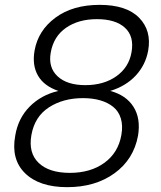

<svg xmlns="http://www.w3.org/2000/svg" viewBox="-20 -753 664 794"><path d="M221.2 -377Q161.6 -397.5 137 -440.4Q112.3 -483.4 123 -543.9Q137.7 -627 209.2 -679.9Q280.8 -732.9 392.1 -732.9Q502.9 -732.9 555.2 -679.7Q607.4 -626.5 592.8 -543.9Q582 -484.4 541.5 -440.7Q501 -397 436 -377Q501.5 -359.4 532 -311.3Q562.5 -263.2 550.8 -191.9Q532.7 -93.8 453.4 -36.4Q374 21 257.8 21Q142.6 21 83.7 -36.6Q24.9 -94.2 43 -191.9Q54.7 -263.7 102.5 -312Q150.4 -360.4 221.2 -377ZM380.9 -673.8Q304.7 -673.8 253.2 -638.2Q201.7 -602.5 189.9 -536.1Q178.7 -474.1 218 -437.5Q257.3 -400.9 333 -400.9Q409.2 -400.9 461.2 -437.7Q513.2 -474.6 523.9 -537.1Q535.6 -602.5 496.8 -638.2Q458 -673.8 380.9 -673.8ZM323.2 -347.2Q241.2 -347.2 182.4 -309.1Q123.5 -271 109.9 -194.8Q96.7 -121.1 139.6 -79.6Q182.6 -38.1 269 -38.1Q354.5 -38.1 411.9 -79.8Q469.2 -121.6 481.9 -194.8Q488.8 -233.4 479.7 -263.2Q470.7 -293 448.2 -311Q425.8 -329.1 394.3 -338.1Q362.8 -347.2 323.2 -347.2Z"/></svg>

Font: SVN-Poppins Light
Style: Italic
Weight: 300
Italic angle: -10°
Designer: Ninad Kale (Devanagari), Jonny Pinhorn (Latin)
Foundry: Indian Type Foundry
Version: Version 3.002 2017